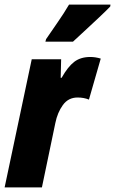

<svg xmlns="http://www.w3.org/2000/svg" viewBox="-32 -809 497 829"><path d="M-12 0H149L207 -278Q216 -323 239.5 -355.5Q263 -388 303 -388Q330 -388 352 -379L403 -556Q380 -563 358 -563Q316 -563 288.5 -542Q261 -521 234 -473H230L232 -553H105ZM164 -629H283Q296 -641 329 -671.5Q362 -702 395.5 -733.5Q429 -765 444 -781L445 -789H266Q243 -750 217.5 -713.5Q192 -677 167 -640Z"/></svg>

Font: Noto Sans Display Condensed Black
Style: Italic
Weight: 900
Width: 3
Italic angle: -192°
Designer: Monotype Design Team
Foundry: Monotype Imaging Inc.
Version: Version 1.900